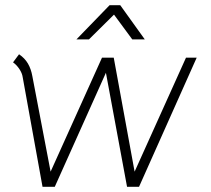

<svg xmlns="http://www.w3.org/2000/svg" viewBox="-20 -718 809 736"><path d="M30 -479 53 -510Q75 -495 87 -474.5Q99 -454 104 -426L174 -60L371 -497H416L496 -60L693 -497H734L513 -2H467L386 -439L190 -2H143L67 -422Q65 -437 54.5 -453Q44 -469 30 -479ZM400 -698H441L535 -567H487L417 -662L321 -567H273Z"/></svg>

Font: Bellota Light
Style: Italic
Weight: 300
Italic angle: -7.5°
Designer: Kemie Guaida
Foundry: Kemie Guaida
Version: Version 4.001